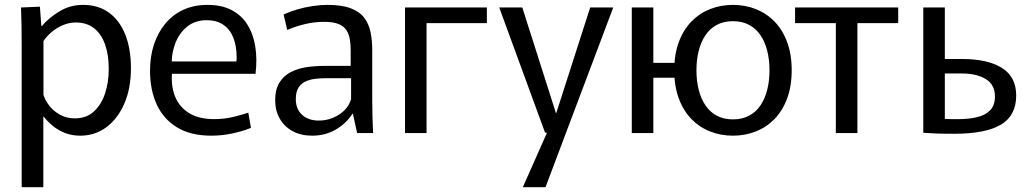

<svg xmlns="http://www.w3.org/2000/svg" viewBox="-20 -551 4266 795"><path d="M69.8 -365.1Q69.8 -406.6 69.1 -446Q68.4 -485.3 67 -520L145.2 -523.4L151.2 -443.1H153.4Q182.4 -477.6 226.5 -504.2Q270.6 -530.8 323.9 -530.8Q387.1 -530.8 431.4 -498.5Q475.7 -466.2 498.9 -407.3Q522.2 -348.3 522.2 -268.5Q522.2 -185.2 495 -122.4Q467.7 -59.6 420.6 -24.4Q373.4 10.8 312.4 10.8Q276.6 10.8 247.4 -1.1Q218.1 -13.1 196.6 -31.4Q175.2 -49.7 160.8 -68.3H159.4V224H69.8ZM289.7 -60.9Q338.2 -60.9 369.2 -89.8Q400.2 -118.6 415.2 -164.9Q430.3 -211.2 430.3 -264.6Q430.3 -324.4 414.8 -367.7Q399.3 -410.9 369.1 -434.4Q338.8 -457.9 294.1 -457.9Q266.4 -457.9 240.7 -447Q214.9 -436.1 194.1 -418.5Q173.3 -400.9 160 -380.9V-158Q167.3 -134.7 184.8 -112.4Q202.3 -90.2 229.1 -75.6Q255.9 -60.9 289.7 -60.9Z M854.7 10.8Q769.6 10.8 713.2 -23.5Q656.8 -57.8 629 -118.3Q601.2 -178.8 601.2 -258.1Q601.2 -316 617 -365.2Q632.8 -414.4 663.4 -451.8Q693.9 -489.3 738.1 -510Q782.3 -530.8 839.2 -530.8Q897.6 -530.8 938.6 -509.5Q979.7 -488.2 1004 -449.7Q1028.4 -411.2 1036.9 -359.1Q1045.4 -307.1 1038.1 -245.5H650.8L695.9 -279.1Q684.8 -213.9 700.3 -164.3Q715.8 -114.6 757.6 -86.2Q799.4 -57.8 866.2 -57.8Q909.2 -57.8 946.8 -67.1Q984.4 -76.3 1008.1 -84.5L1019.1 -21.6Q989.2 -8.9 945 0.9Q900.7 10.8 854.7 10.8ZM651.8 -296.6H958.8Q959.8 -301.8 959.8 -306.1Q959.8 -310.4 959.8 -312.8Q959.8 -360.4 946.2 -394.8Q932.5 -429.2 905.1 -448.2Q877.8 -467.3 835.7 -467.3Q786.7 -467.3 753.3 -439.4Q719.9 -411.6 704.1 -366.9Q688.3 -322.2 691.2 -271.9Z M1272.2 10.8Q1225.6 10.8 1191.3 -8.1Q1156.9 -26.9 1138.2 -60.1Q1119.4 -93.2 1119.4 -135.6Q1119.4 -180.7 1136.9 -208.9Q1154.3 -237.1 1183.5 -252.2Q1212.7 -267.3 1248.8 -272.8Q1284.9 -278.2 1321.9 -278.2H1432.1V-341.5Q1432.1 -365.9 1428.7 -387.3Q1425.3 -408.6 1414.7 -425.5Q1404.1 -442.4 1381.8 -451.5Q1359.6 -460.6 1321.8 -460.6Q1280.9 -460.6 1241.4 -450.9Q1201.8 -441.2 1169.4 -426.9L1154.3 -490.8Q1180.7 -503.3 1211.4 -512.2Q1242.1 -521.1 1274.3 -525.9Q1306.5 -530.8 1335.8 -530.8Q1395.7 -530.8 1432.7 -516.5Q1469.6 -502.3 1488.7 -476.6Q1507.7 -451 1514.5 -417.1Q1521.3 -383.3 1521.3 -344.4V-128.2Q1521.3 -98.6 1522.4 -63.4Q1523.5 -28.1 1524.9 0H1458.7L1441.3 -80.1H1439.5Q1413.6 -39.9 1370.5 -14.6Q1327.4 10.8 1272.2 10.8ZM1300.2 -51.8Q1345.3 -51.8 1383.8 -76.4Q1422.2 -101 1433.7 -141.1V-227.3H1333.7Q1313.9 -227.3 1291.4 -225.3Q1268.9 -223.3 1249.1 -215.5Q1229.3 -207.6 1217.1 -189.7Q1204.8 -171.8 1204.8 -140.7Q1204.8 -99.3 1230.9 -75.5Q1257 -51.8 1300.2 -51.8Z M1657 0V-520H1746.2V0ZM1707.8 -455.3V-520H1995.9V-455.3Z M2248.4 -9.4 2278.1 -66.8 2423.7 -520H2519.2L2238.8 224H2144.9ZM2047.1 -520H2142.6L2281.9 -82.9H2304.2L2297.2 -1.8H2236.9Z M3014.8 10.8Q2964.6 10.8 2920.6 -6.5Q2876.6 -23.7 2843.3 -57.7Q2810 -91.6 2790.9 -142.6Q2771.8 -193.6 2771.8 -260Q2771.8 -326.4 2790.9 -377.4Q2810 -428.4 2843.3 -462.3Q2876.6 -496.3 2920.6 -513.5Q2964.6 -530.8 3014.8 -530.8Q3065.1 -530.8 3109.1 -513.5Q3153.1 -496.3 3186.5 -462.3Q3219.9 -428.4 3239 -377.4Q3258.1 -326.4 3258.1 -260Q3258.1 -193.6 3239 -142.6Q3219.9 -91.6 3186.5 -57.7Q3153.1 -23.7 3109.1 -6.5Q3065.1 10.8 3014.8 10.8ZM2596 0V-520H2685.2V0ZM2666.1 -229.2V-290.8H2801.5V-229.2ZM3014.8 -56.7Q3053.3 -56.7 3081.9 -72.1Q3110.6 -87.4 3129.1 -115.1Q3147.7 -142.8 3156.9 -179.8Q3166.2 -216.8 3166.2 -260Q3166.2 -303.2 3156.9 -340.2Q3147.7 -377.2 3129.1 -404.9Q3110.6 -432.6 3081.9 -447.9Q3053.3 -463.3 3014.8 -463.3Q2976.3 -463.3 2947.8 -447.9Q2919.3 -432.6 2900.8 -404.9Q2882.2 -377.2 2873 -340.2Q2863.7 -303.2 2863.7 -260Q2863.7 -216.8 2873 -179.8Q2882.2 -142.8 2900.8 -115.1Q2919.3 -87.4 2947.8 -72.1Q2976.3 -56.7 3014.8 -56.7Z M3440.9 0V-520H3530.2V0ZM3272.1 -455.3V-520H3699.1V-455.3Z M3930.8 2.9Q3886.9 2.9 3856.9 1.8Q3826.9 0.6 3803 -1.2V-520H3892.2V-306.7H3963.3Q4069.9 -306.7 4128.8 -269.7Q4187.7 -232.7 4187.7 -155.4Q4187.7 -72.3 4124.2 -34.7Q4060.6 2.9 3930.8 2.9ZM3947.6 -57.7Q3991.2 -57.7 4025.6 -65.8Q4059.9 -73.9 4079.8 -94.4Q4099.7 -114.9 4099.7 -151.5Q4099.7 -200.7 4061.5 -223.7Q4023.4 -246.7 3963.1 -246.7H3892.2V-58.7Q3904.8 -57.7 3918.7 -57.7Q3932.6 -57.7 3947.6 -57.7Z"/></svg>

Font: Murecho Thin
Style: Regular
Weight: 100
Designer: Neil Summerour
Foundry: Positype
Version: Version 1.010